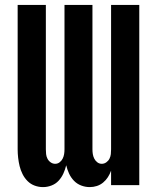

<svg xmlns="http://www.w3.org/2000/svg" viewBox="-20 -755 640 783"><path d="M155 8Q138 8 121.5 2Q105 -4 92.5 -16.5Q80 -29 72 -45Q64 -61 60 -77.5Q56 -94 54 -111.5Q52 -129 52 -146V-735H167V-146Q167 -136 168 -126.5Q169 -117 173.5 -108Q178 -99 186.5 -93Q195 -87 205 -87Q215 -87 223 -93Q231 -99 235.5 -108Q240 -117 241.5 -126.5Q243 -136 243 -146V-735H357V-146Q357 -136 358.5 -126.5Q360 -117 364.5 -108Q369 -99 377 -93Q385 -87 395 -87Q405 -87 413.5 -93Q422 -99 426.5 -108Q431 -117 432 -126.5Q433 -136 433 -146V-735H548V0H433V-59Q428 -45 420 -32.5Q412 -20 400.5 -10.5Q389 -1 375 3.5Q361 8 346 8Q328 8 311 1.5Q294 -5 281.5 -18Q269 -31 261.5 -47.5Q254 -64 250 -81Q246 -64 238.5 -47.5Q231 -31 219 -18Q207 -5 190 1.5Q173 8 156 8Z"/></svg>

Font: Iosevka Extrabold Extended
Style: Regular
Weight: 800
Width: 7
Monospace: yes
Designer: Belleve Invis
Foundry: Belleve Invis
Version: Version 32.5.0; ttfautohint (v1.8.4)